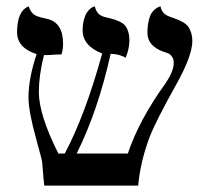

<svg xmlns="http://www.w3.org/2000/svg" viewBox="-20 -579 652 599"><path d="M580.1 -452.1Q580.1 -404.8 529.3 -314.5Q466.3 -201.7 446.8 -151.4Q418 -75.2 411.1 0H118.2Q116.7 -6.8 112.3 -64.5Q111.3 -77.6 108.9 -85.9Q103.5 -106.4 93.8 -142.1Q68.8 -231.4 68.8 -275.9Q69.3 -335.4 94.2 -410.2Q34.2 -429.2 33.2 -477.1Q33.2 -543.5 67.4 -558.1Q67.4 -558.1 69.8 -559.1Q76.7 -535.6 96.2 -528.3Q107.9 -523.9 127.9 -520Q176.3 -508.3 176.8 -443.8Q176.8 -424.3 171.9 -409.2Q156.7 -409.2 138.2 -407.7Q124.5 -406.7 117.2 -407.2Q101.6 -346.2 101.1 -292Q101.6 -219.7 162.1 -100.1H182.1Q245.6 -219.2 298.8 -412.1Q238.8 -435.5 237.8 -482.9Q237.8 -502.9 241.9 -518.1Q246.1 -533.2 251.5 -540.5Q256.8 -547.9 262.5 -552.5Q268.1 -557.1 272 -558.1L275.9 -559.1Q281.7 -531.7 307.1 -525.9Q309.1 -525.4 313 -524.4Q317.9 -523.4 319.8 -522.9Q357.9 -513.7 370.1 -499.5Q383.8 -481.9 383.8 -452.1Q383.3 -426.3 372.1 -398.9Q352.1 -410.6 325.2 -411.1Q285.2 -231.9 219.2 -100.1H378.9Q413.1 -203.1 496.1 -318.8Q521.5 -356 522 -381.8Q522 -387.7 521 -392.8Q520 -397.9 517.1 -401.4Q514.2 -404.8 512 -407.5Q509.8 -410.2 505.4 -412.1Q501 -414.1 499.5 -414.6Q498 -415 493.7 -416.5L488.8 -418Q440.4 -436 439.9 -476.1Q439.9 -498 444.1 -515.1Q448.2 -532.2 454.1 -540Q460 -547.9 466.6 -552.5Q473.1 -557.1 477.1 -558.1L481 -559.1Q484.4 -535.6 509.8 -526.9Q511.2 -526.4 513.7 -525.4Q519 -523.4 521 -522.9Q556.2 -511.2 567.9 -495.1Q579.6 -477.5 580.1 -452.1Z"/></svg>

Font: Linux Biolinum Capitals O
Style: Small Caps
Weight: 400
Designer: Philipp H. Poll
Foundry: Philipp H. Poll
Version: Version 1.0.4